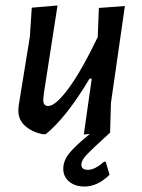

<svg xmlns="http://www.w3.org/2000/svg" viewBox="-20 -487 518 701"><path d="M382 -3Q313 60 295 79.5Q277 99 277 114Q277 133 301 133Q327 133 360 103L366 104L380 151Q336 194 289 194Q254 194 232.5 176Q211 158 211 129Q211 100 232.5 73Q254 46 308 2L286 4L315 -200H307Q223 -59 147 3H136Q96 -5 71 -28Q46 -51 47 -86L48 -100L89 -353L96 -459L190 -467L140 -145L138 -124Q137 -100 156 -100Q183 -100 230.5 -164.5Q278 -229 337 -352V-357L341 -458L436 -465L385 -111Z"/></svg>

Font: Alegreya Sans SC Medium
Style: Italic
Weight: 500
Italic angle: -7°
Designer: Juan Pablo del Peral
Foundry: Huerta Tipografica
Version: Version 2.007